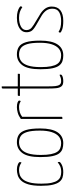

<svg xmlns="http://www.w3.org/2000/svg" viewBox="692 -1412 730 2153"><g transform="rotate(-90 1056.5 -335.0)"><path d="M201 10Q170 10 143 1.5Q116 -7 95 -32.5Q74 -58 62 -107.5Q50 -157 50 -239Q50 -329 66.5 -383Q83 -437 110.5 -464.5Q138 -492 170 -501Q202 -510 232 -510Q264 -510 290 -499Q316 -488 316 -476Q316 -473 314.5 -467.5Q313 -462 310 -458Q298 -468 276.5 -477Q255 -486 225 -486Q201 -486 174.5 -478Q148 -470 125 -445Q102 -420 88 -369.5Q74 -319 74 -234Q74 -163 84 -119.5Q94 -76 111.5 -53Q129 -30 153 -21.5Q177 -13 205 -13Q244 -13 271.5 -26Q299 -39 312 -53Q315 -49 316.5 -44.5Q318 -40 318 -35Q318 -23 285.5 -6.5Q253 10 201 10Z M527 10Q493 10 464.5 1Q436 -8 415 -34Q394 -60 383 -111.5Q372 -163 372 -248Q372 -388 417.5 -449Q463 -510 539 -510Q590 -510 624 -487.5Q658 -465 675.5 -408Q693 -351 693 -248Q693 -118 650 -54Q607 10 527 10ZM528 -14Q572 -14 603.5 -40.5Q635 -67 652 -120Q669 -173 669 -252Q669 -346 653 -396.5Q637 -447 608 -466.5Q579 -486 538 -486Q495 -486 463 -462.5Q431 -439 413.5 -385.5Q396 -332 396 -241Q396 -173 405 -128.5Q414 -84 430.5 -59Q447 -34 472 -24Q497 -14 528 -14Z M800 0V-466Q835 -491 869 -500.5Q903 -510 931 -510Q966 -510 986 -502Q1006 -494 1006 -483Q1006 -479 1004 -474Q1002 -469 1000 -467Q989 -474 972.5 -480Q956 -486 933 -486Q902 -486 874.5 -477.5Q847 -469 824 -451V-10Q824 -5 822.5 -3Q821 -1 816 -0.5Q811 0 800 0Z M1221 10Q1181 10 1164.5 -11.5Q1148 -33 1144.5 -70Q1141 -107 1141 -153V-476H1058Q1058 -487 1058.5 -492Q1059 -497 1061 -498.5Q1063 -500 1066 -500H1141V-665Q1141 -673 1142.5 -676Q1144 -679 1149 -679.5Q1154 -680 1165 -680V-500H1306Q1306 -490 1306 -484.5Q1306 -479 1304.5 -477.5Q1303 -476 1300 -476H1165V-150Q1165 -111 1168 -80Q1171 -49 1183 -31.5Q1195 -14 1223 -14Q1248 -14 1262.5 -19Q1277 -24 1294 -32Q1296 -28 1296.5 -24.5Q1297 -21 1297 -17Q1297 -10 1286.5 -3.5Q1276 3 1259 6.5Q1242 10 1221 10Z M1512 10Q1478 10 1449.5 1Q1421 -8 1400 -34Q1379 -60 1368 -111.5Q1357 -163 1357 -248Q1357 -388 1402.5 -449Q1448 -510 1524 -510Q1575 -510 1609 -487.5Q1643 -465 1660.5 -408Q1678 -351 1678 -248Q1678 -118 1635 -54Q1592 10 1512 10ZM1513 -14Q1557 -14 1588.5 -40.5Q1620 -67 1637 -120Q1654 -173 1654 -252Q1654 -346 1638 -396.5Q1622 -447 1593 -466.5Q1564 -486 1523 -486Q1480 -486 1448 -462.5Q1416 -439 1398.5 -385.5Q1381 -332 1381 -241Q1381 -173 1390 -128.5Q1399 -84 1415.5 -59Q1432 -34 1457 -24Q1482 -14 1513 -14Z M1899 10Q1836 10 1802 -2.5Q1768 -15 1768 -25Q1768 -30 1769.5 -34.5Q1771 -39 1776 -43Q1799 -28 1827 -21Q1855 -14 1898 -14Q1960 -14 1998 -37Q2036 -60 2036 -111Q2036 -149 2018 -177Q2000 -205 1962 -230L1847 -297Q1798 -326 1785 -349Q1772 -372 1772 -402Q1772 -437 1793.5 -461Q1815 -485 1852 -497.5Q1889 -510 1933 -510Q1976 -510 2004.5 -501.5Q2033 -493 2048 -483Q2063 -473 2063 -467Q2063 -460 2054 -449Q2026 -468 1998.5 -477Q1971 -486 1933 -486Q1876 -486 1836 -465Q1796 -444 1796 -403Q1796 -381 1807.5 -362.5Q1819 -344 1856 -321L1983 -244Q2021 -218 2040.5 -188Q2060 -158 2060 -120Q2060 -55 2018 -22.5Q1976 10 1899 10Z"/></g></svg>

Font: Yanone Kaffeesatz ExtraLight
Style: Regular
Weight: 200
Designer: Yanone (Cyrillic: Daniel Pouzeot, Huerta Tipografica, and Cyreal)
Foundry: Yanone
Version: Version 2.003